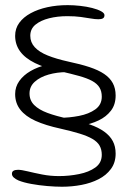

<svg xmlns="http://www.w3.org/2000/svg" viewBox="-20 -630 506 748"><path d="M221.5 97.5Q196.5 97.5 164 94.8Q131.5 92 101.5 86.5Q71.5 81 52 73Q40.5 68 33.5 61.5Q26.5 55 26.5 47Q26.5 38.5 33 35Q39.5 31.5 50.5 31.5Q63 31.5 87.8 37.5Q112.5 43.5 144.2 49.8Q176 56 210 56Q249.5 56 288 48.2Q326.5 40.5 351.5 22.5Q376.5 4.5 376.5 -27Q376.5 -47.5 368 -62.5Q359.5 -77.5 340.2 -88.8Q321 -100 290.2 -109.5Q259.5 -119 215 -129Q157.5 -141.5 118.2 -159.2Q79 -177 59 -202.8Q39 -228.5 39 -263.5Q39 -291.5 55 -314.2Q71 -337 99 -353.2Q127 -369.5 163.8 -378Q200.5 -386.5 243 -386.5L240 -349Q202.5 -349 169.2 -339.5Q136 -330 115.5 -311.5Q95 -293 95 -266Q95 -239 113.2 -220.8Q131.5 -202.5 165.2 -190Q199 -177.5 246.5 -167.5Q294 -157.5 328.8 -145.5Q363.5 -133.5 386 -117.2Q408.5 -101 419.5 -80.2Q430.5 -59.5 430.5 -31.5Q430.5 3.5 412.2 28.2Q394 53 364 68.2Q334 83.5 297 90.5Q260 97.5 221.5 97.5ZM221.5 -134 210 -171Q249.5 -171 288 -178.5Q326.5 -186 351.5 -204Q376.5 -222 376.5 -253.5Q376.5 -274.5 367.5 -289.2Q358.5 -304 338.8 -314.8Q319 -325.5 287.5 -334.2Q256 -343 212 -353Q154.5 -365.5 116 -384.5Q77.5 -403.5 58.2 -430Q39 -456.5 39 -490.5Q39 -519 55 -541Q71 -563 99.5 -578.5Q128 -594 164.8 -602Q201.5 -610 244 -610Q267 -610 292 -607.2Q317 -604.5 338.8 -599Q360.5 -593.5 373.8 -586.2Q387 -579 387 -571Q387 -562 381 -558.5Q375 -555 363 -555Q350.5 -555 333.5 -558Q316.5 -561 294.2 -564Q272 -567 242 -567Q204 -567 171.2 -558.8Q138.5 -550.5 118.2 -534Q98 -517.5 98 -490.5Q98 -465 115.5 -446Q133 -427 166 -413.8Q199 -400.5 246.5 -390Q294 -380 328.8 -368.5Q363.5 -357 386 -341.8Q408.5 -326.5 419.5 -306Q430.5 -285.5 430.5 -258Q430.5 -222.5 412.2 -198.8Q394 -175 364 -160.8Q334 -146.5 297 -140.2Q260 -134 221.5 -134Z"/></svg>

Font: Gluten ExtraLight
Style: Regular
Weight: 250
Designer: Tyler Finck
Foundry: Etcetera Type Company
Version: Version 1.300